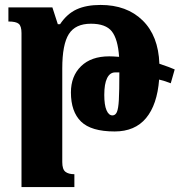

<svg xmlns="http://www.w3.org/2000/svg" viewBox="-20 -522 737 777"><path d="M671 -185Q649 -194 624 -200Q616 -98 571 -44Q526 10 444 10Q349 10 308 -30Q267 -70 267 -148Q267 -214 308 -254Q349 -294 422 -294Q436 -294 462 -292Q457 -364 432.5 -395Q408 -426 348 -426Q285 -426 258.5 -384Q232 -342 232 -245V134Q232 163 244.5 173Q257 183 281 183V235H67V-388Q67 -416 56 -425.5Q45 -435 14 -435V-492H192L214 -424H223Q251 -466 290 -484Q329 -502 387 -502Q493 -502 557 -439.5Q621 -377 625 -264Q667 -250 687 -241ZM463 -229H446Q425 -229 413.5 -206Q402 -183 402 -138Q402 -97 411 -76Q420 -55 435 -55Q447 -55 453 -68.5Q459 -82 461 -117.5Q463 -153 463 -229Z"/></svg>

Font: Noto Serif Armenian Black Cond
Style: Regular
Weight: 900
Width: 3
Designer: Monotype Design team
Foundry: Monotype Imaging Inc.
Version: Version 1.000